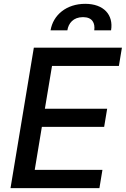

<svg xmlns="http://www.w3.org/2000/svg" viewBox="-20 -974 651 994"><path d="M241.8 -817.1H328.8C334.2 -852.6 358.7 -885.3 409.8 -885.3C458.8 -885.3 473 -853.7 468 -817.1H555C568.2 -896.7 517.4 -954.2 421.2 -954.2C324.2 -954.2 255 -896.7 241.8 -817.1ZM34.4 0H494.7L510.3 -94.5H159.8L196.7 -317.1H519.2L534.8 -411.2H212.4L249.3 -632.8H595.5L611.2 -727.3H155.2Z"/></svg>

Font: TID UI Medium
Style: Italic
Weight: 500
Italic angle: -9.39999°
Designer: The TID Project Authors
Foundry: Bakken & Bæck
Version: Version 1.001;hotconv 1.0.109;makeotfexe 2.5.65596